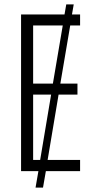

<svg xmlns="http://www.w3.org/2000/svg" viewBox="-20 -780 432 875"><path d="M345 0V-51H197L247 -349H333V-399H255L300 -664H345V-714H308L316 -760H282L274 -714H76V0H155L142 75H176L189 0ZM131 -399V-664H266L221 -399ZM131 -51V-349H213L163 -51Z"/></svg>

Font: Noto Sans UI Condensed Light
Style: Regular
Weight: 300
Width: 3
Designer: Monotype Design Team
Foundry: Monotype Imaging Inc.
Version: Version 1.901